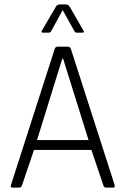

<svg xmlns="http://www.w3.org/2000/svg" viewBox="-20 -856 572 876"><path d="M356 -707H332Q322 -707 320 -713L266 -810L213 -713Q211 -707 201 -707H177Q165 -707 172 -718L236 -827Q242 -836 255 -836H277Q291 -836 297 -827L360 -718Q367 -707 356 -707ZM68 0H37Q26 0 30 -12L229 -631Q232 -643 243 -643H290Q300 -643 304 -631L503 -12Q506 0 496 0H464Q454 0 451 -12L397 -172H135L81 -12Q77 0 68 0ZM264 -588 149 -217H384L268 -588Z"/></svg>

Font: Rajdhani
Style: Regular
Weight: 400
Designer: Satya Rajpurohit, Jyotish Sonowal
Foundry: Indian Type Foundry
Version: Version 1.201;PS 1.0;hotconv 1.0.78;makeotf.lib2.5.61930; tt